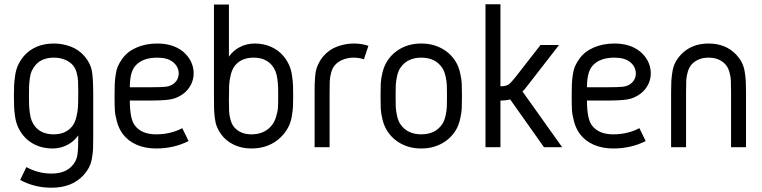

<svg xmlns="http://www.w3.org/2000/svg" viewBox="-20 -687 3557 896"><path d="M231.9 -418Q176.8 -418 147 -384.8Q135.3 -371.6 128.4 -356.4Q121.6 -341.3 118.9 -319.6Q116.2 -297.9 115.7 -283.9Q115.2 -270 115.2 -241.2Q115.2 -213.4 115.7 -198.5Q116.2 -183.6 118.9 -161.6Q121.6 -139.6 127.9 -123.8Q134.3 -107.9 145 -95.2Q175.3 -60.1 230 -60.1Q284.7 -60.1 314.9 -95.2Q329.1 -111.8 335.9 -138.9Q342.8 -166 344 -189.2Q345.2 -212.4 345.2 -258.8Q345.2 -292 344.2 -309.6Q343.3 -327.1 337.6 -347.9Q332 -368.7 320.8 -381.8Q306.6 -398.9 283 -408.4Q259.3 -418 231.9 -418ZM231.9 -483.9Q271.5 -483.9 309.8 -469.7Q348.1 -455.6 375 -423.8Q402.3 -391.6 408.7 -356.4Q415 -321.3 415 -249V-44.9Q415 -10.7 414.3 6.8Q413.6 24.4 409.4 49.6Q405.3 74.7 395.5 93.8Q385.7 112.8 369.1 130.9Q315.9 189 220.2 189Q140.6 189 74.2 152.8L103 92.8Q158.7 123 220.2 123Q288.1 123 320.8 82Q337.4 61.5 341.3 35.4Q345.2 9.3 345.2 -44.9V-55.2Q325.2 -26.4 293.5 -10.3Q261.7 5.9 225.1 5.9Q182.1 5.9 147.2 -10Q112.3 -25.9 89.8 -53.2Q73.7 -72.8 64 -94.5Q54.2 -116.2 50.3 -143.8Q46.4 -171.4 45.7 -189.5Q44.9 -207.5 44.9 -241.2Q44.9 -272.5 45.9 -290.3Q46.9 -308.1 50.8 -335.4Q54.7 -362.8 65.2 -385Q75.7 -407.2 92.8 -426.8Q144 -483.9 231.9 -483.9Z M608.9 -102.1Q640.1 -60.1 708.5 -60.1Q775.9 -60.1 830.6 -88.9L859.9 -28.8Q792 5.9 708.5 5.9Q657.2 5.9 617.2 -11.7Q577.1 -29.3 552.7 -62Q534.7 -86.4 525.9 -118.7Q517.1 -150.9 515.9 -173.3Q514.6 -195.8 514.6 -238.8Q514.6 -275.9 515.4 -293.5Q516.1 -311 519.3 -335.2Q522.5 -359.4 530 -377.2Q537.6 -395 550.8 -413.1Q574.7 -446.8 617.7 -465.3Q660.6 -483.9 713.9 -483.9Q787.1 -483.9 833.5 -446.8Q882.3 -405.8 883.8 -346.2Q883.8 -314.9 869.9 -289.6Q856 -264.2 833.5 -248Q804.7 -227.5 772.7 -222.7Q740.7 -217.8 677.7 -217.8H585.9Q585.9 -132.8 608.9 -102.1ZM814 -346.2Q812.5 -377 787.6 -397Q762.2 -418 713.9 -418Q644 -418 610.8 -378.9Q585.9 -350.1 585.9 -279.8H677.7Q731.9 -279.8 753.4 -282.2Q774.9 -284.7 789.6 -295.9Q814 -314 814 -346.2Z M1163.6 -418Q1108.4 -418 1078.1 -382.8Q1064 -366.2 1057.1 -338.9Q1050.3 -311.5 1049.3 -289.1Q1048.3 -266.6 1048.3 -219.2Q1048.3 -185.1 1049.1 -168Q1049.8 -150.9 1055.4 -129.4Q1061 -107.9 1072.3 -94.2Q1101.1 -60.1 1153.3 -60.1Q1210 -60.1 1243.2 -96.2Q1259.8 -113.8 1267.8 -139.9Q1275.9 -166 1277.1 -184.3Q1278.3 -202.6 1278.3 -236.8Q1278.3 -264.6 1277.8 -279.5Q1277.3 -294.4 1274.7 -316.4Q1272 -338.4 1265.6 -354.2Q1259.3 -370.1 1248.5 -382.8Q1218.3 -418 1163.6 -418ZM1168.5 -483.9Q1211.4 -483.9 1246.1 -468Q1280.8 -452.1 1303.2 -424.8Q1319.3 -405.3 1329.1 -383.5Q1338.9 -361.8 1342.8 -334.2Q1346.7 -306.6 1347.4 -288.6Q1348.1 -270.5 1348.1 -236.8Q1348.1 -205.1 1347.2 -188Q1346.2 -170.9 1341.6 -143.1Q1336.9 -115.2 1324.7 -92.3Q1312.5 -69.3 1292.5 -48.8Q1237.8 5.9 1153.3 5.9Q1107.4 5.9 1070.6 -12Q1033.7 -29.8 1012.2 -60.1Q1000 -77.1 992.7 -94.5Q985.4 -111.8 982.4 -136.7Q979.5 -161.6 979 -178.2Q978.5 -194.8 978.5 -231.9V-666H1048.3V-422.9Q1068.4 -451.7 1100.1 -467.8Q1131.8 -483.9 1168.5 -483.9Z M1630.9 -483.9Q1668 -483.9 1699.2 -473.1L1678.2 -410.2Q1655.8 -418 1630.9 -418Q1603.5 -418 1579.8 -408.4Q1556.2 -398.9 1542 -381.8Q1530.8 -368.7 1525.1 -347.2Q1519.5 -325.7 1518.8 -307.1Q1518.1 -288.6 1518.1 -249V0H1448.2V-249Q1448.2 -280.3 1448.5 -294.7Q1448.7 -309.1 1450.7 -331.1Q1452.6 -353 1456.8 -366.2Q1460.9 -379.4 1468.8 -394.8Q1476.6 -410.2 1488.3 -423.8Q1515.1 -455.6 1553.5 -469.7Q1591.8 -483.9 1630.9 -483.9Z M1945.8 -418Q1880.4 -418 1848.1 -370.1Q1837.9 -354.5 1832.8 -330.8Q1827.6 -307.1 1826.9 -289.8Q1826.2 -272.5 1826.2 -238.8Q1826.2 -205.6 1826.9 -188Q1827.6 -170.4 1832.8 -147Q1837.9 -123.5 1848.1 -107.9Q1880.4 -60.1 1945.8 -60.1Q2011.7 -60.1 2043.9 -107.9Q2054.2 -123.5 2059.3 -147Q2064.5 -170.4 2065.2 -188Q2065.9 -205.6 2065.9 -238.8Q2065.9 -272.5 2065.2 -289.8Q2064.5 -307.1 2059.3 -330.8Q2054.2 -354.5 2043.9 -370.1Q2011.7 -418 1945.8 -418ZM2106.9 -398.9Q2120.6 -376.5 2127.2 -346.9Q2133.8 -317.4 2134.8 -297.1Q2135.7 -276.9 2135.7 -238.8Q2135.7 -201.2 2134.8 -180.9Q2133.8 -160.6 2127.2 -131.1Q2120.6 -101.6 2106.9 -79.1Q2082.5 -39.1 2040.5 -16.6Q1998.5 5.9 1945.8 5.9Q1893.1 5.9 1851.3 -16.6Q1809.6 -39.1 1785.2 -79.1Q1771.5 -101.6 1764.6 -130.9Q1757.8 -160.2 1756.8 -180.9Q1755.9 -201.7 1755.9 -238.8Q1755.9 -275.9 1756.8 -296.9Q1757.8 -317.9 1764.6 -347.2Q1771.5 -376.5 1785.2 -398.9Q1809.6 -439 1851.3 -461.4Q1893.1 -483.9 1945.8 -483.9Q1998.5 -483.9 2040.5 -461.4Q2082.5 -439 2106.9 -398.9Z M2245.6 -667H2315.4V-284.2Q2342.3 -284.2 2355.5 -293.9Q2365.7 -302.2 2388.7 -331.1L2502.4 -477.1H2588.9L2446.8 -293.9Q2427.2 -268.1 2418.5 -259.8L2603.5 0H2518.6L2360.8 -223.1Q2341.3 -217.8 2315.4 -217.8V0H2245.6Z M2742.2 -102.1Q2773.4 -60.1 2841.8 -60.1Q2909.2 -60.1 2963.9 -88.9L2993.2 -28.8Q2925.3 5.9 2841.8 5.9Q2790.5 5.9 2750.5 -11.7Q2710.4 -29.3 2686 -62Q2668 -86.4 2659.2 -118.7Q2650.4 -150.9 2649.2 -173.3Q2647.9 -195.8 2647.9 -238.8Q2647.9 -275.9 2648.7 -293.5Q2649.4 -311 2652.6 -335.2Q2655.8 -359.4 2663.3 -377.2Q2670.9 -395 2684.1 -413.1Q2708 -446.8 2751 -465.3Q2793.9 -483.9 2847.2 -483.9Q2920.4 -483.9 2966.8 -446.8Q3015.6 -405.8 3017.1 -346.2Q3017.1 -314.9 3003.2 -289.6Q2989.3 -264.2 2966.8 -248Q2938 -227.5 2906 -222.7Q2874 -217.8 2811 -217.8H2719.2Q2719.2 -132.8 2742.2 -102.1ZM2947.3 -346.2Q2945.8 -377 2920.9 -397Q2895.5 -418 2847.2 -418Q2777.3 -418 2744.1 -378.9Q2719.2 -350.1 2719.2 -279.8H2811Q2865.2 -279.8 2886.7 -282.2Q2908.2 -284.7 2922.9 -295.9Q2947.3 -314 2947.3 -346.2Z M3414.6 -433.1Q3431.2 -415.5 3441.4 -396Q3451.7 -376.5 3455.6 -350.8Q3459.5 -325.2 3460.4 -307.6Q3461.4 -290 3461.4 -255.9V0H3391.6V-255.9Q3391.6 -294.9 3390.6 -313.5Q3389.6 -332 3383.1 -353.8Q3376.5 -375.5 3362.8 -389.2Q3334 -418 3286.6 -418Q3239.3 -418 3210.4 -389.2Q3196.8 -375.5 3190.2 -353.8Q3183.6 -332 3182.6 -313.5Q3181.6 -294.9 3181.6 -255.9V0H3111.8V-255.9Q3111.8 -290 3112.8 -307.6Q3113.8 -325.2 3117.7 -350.8Q3121.6 -376.5 3131.8 -396Q3142.1 -415.5 3158.7 -433.1Q3207.5 -483.9 3286.6 -483.9Q3365.7 -483.9 3414.6 -433.1Z"/></svg>

Font: Gidolinya
Style: Regular
Weight: 400
Version: Version 1.0.3